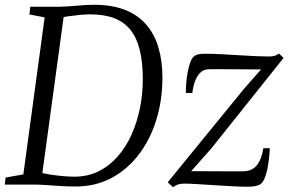

<svg xmlns="http://www.w3.org/2000/svg" viewBox="-25 -771 1204 802"><path d="M101.5 -743H228.5Q264 -744 299 -747.5Q334 -751 368.5 -751Q444.5 -751 498.5 -729.2Q552.5 -707.5 586.8 -667.2Q621 -627 637.2 -571Q653.5 -515 653.5 -447Q653.5 -353 628 -270.5Q602.5 -188 554.8 -125.5Q507 -63 440.5 -27.5Q374 8 291.5 8Q263.5 8 240.8 6.8Q218 5.5 197.2 4Q176.5 2.5 155.8 1.2Q135 0 110.5 0H-5L-1.5 -29.5L72.5 -42.5L161.5 -698.5L98 -710.5ZM147.5 -16 132 -53Q151.5 -47.5 178.2 -43Q205 -38.5 233 -35.8Q261 -33 285 -33Q342 -33 387.8 -56Q433.5 -79 468 -119Q502.5 -159 525.5 -211Q548.5 -263 560 -321.8Q571.5 -380.5 571.5 -440Q571.5 -509.5 559.2 -560.5Q547 -611.5 520.8 -645Q494.5 -678.5 452.8 -694.8Q411 -711 351.5 -711Q330.5 -711 305.8 -708.5Q281 -706 259 -702.8Q237 -699.5 224 -697L245 -730.5ZM1065.5 -481Q1054 -481 1029.5 -481.2Q1005 -481.5 975.2 -481.5Q945.5 -481.5 917 -481.8Q888.5 -482 868.2 -482Q848 -482 843 -481.5Q823 -480 809.5 -465.2Q796 -450.5 788.5 -428.5Q781 -406.5 778.5 -382.5H751.5Q751 -399.5 752.8 -422.8Q754.5 -446 759 -469.8Q763.5 -493.5 770.2 -511.8Q777 -530 786.5 -536.5Q792 -541 802 -543.8Q812 -546.5 831 -546.5Q859 -546.5 895.8 -544.8Q932.5 -543 970.5 -540.5Q1008.5 -538 1042 -536.5Q1075.5 -535 1097 -535Q1109 -535 1119.2 -537Q1129.5 -539 1140 -547.5L1159.5 -529L856.5 -149.5L773.5 -56Q793.5 -56 826.5 -55.8Q859.5 -55.5 894.2 -55.5Q929 -55.5 956 -55.2Q983 -55 990.5 -55.5Q1028.5 -56 1048.2 -81Q1068 -106 1075 -152H1102Q1101 -130 1098.2 -106Q1095.5 -82 1090.8 -60.2Q1086 -38.5 1078.8 -22.8Q1071.5 -7 1061 -0.5Q1055 3 1042.8 6Q1030.5 9 1012 9Q983 9 945.5 7Q908 5 869.2 2.5Q830.5 0 797.8 -2Q765 -4 745.5 -4Q730.5 -4 719.5 -0.8Q708.5 2.5 698 11L675.5 -9.5L995.5 -401.5Z"/></svg>

Font: Merriweather 60pt Light
Style: Italic
Weight: 300
Italic angle: -7.8°
Version: Version 2.101